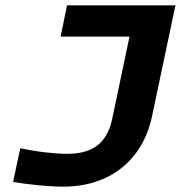

<svg xmlns="http://www.w3.org/2000/svg" viewBox="-20 -690 677 719"><path d="M231 -114C190 -114 119 -121 56 -135L29 -9C82 1 165 9 217 9C391 9 514 -90 549 -253L637 -670H231L207 -553H465L400 -244C379 -145 317 -114 231 -114Z"/></svg>

Font: LT Wave Bold
Style: Italic
Weight: 700
Designer: Daniel Lyons
Version: Version 2.5 (Glyphs App)